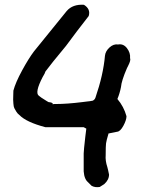

<svg xmlns="http://www.w3.org/2000/svg" viewBox="-20 -746 625 803"><path d="M397 36Q377 39 363 31L359 27L343 11Q328 -8 330 -48V-60V-104Q330 -115 337 -176L341 -208L330 -214H170Q90 -235 61 -265Q53 -271 48 -279.5Q43 -288 40 -293.5Q37 -299 36 -312.5Q35 -326 35 -329.5Q35 -333 35.5 -349.5Q36 -366 36 -367Q45 -401 72.5 -451.5Q100 -502 122 -531L259 -700Q284 -729 331 -726Q360 -708 351 -679Q300 -614 256 -554Q192 -477 170 -447Q169 -441 158 -423Q125 -359 142 -346Q148 -340 176 -323L183 -319Q193 -318 197 -316Q201 -314 200.5 -312.5Q200 -311 200 -310H201Q202 -310 203 -310.5Q204 -311 207 -311Q210 -311 213 -311Q260 -311 324 -319Q328 -319 340 -321Q352 -323 357 -323L368 -325Q376 -329 379 -337Q412 -433 419 -513Q421 -532 438 -547.5Q455 -563 474 -560Q496 -564 511 -544.5Q526 -525 524 -503Q528 -494 516 -471Q513 -466 511 -461Q488 -408 486 -382Q481 -356 471 -332Q498 -300 509 -260Q509 -244 496 -220Q483 -196 470 -195L440 -189Q438 -189 436 -188H434Q425 -158 423.5 -146.5Q422 -135 422 -97Q420 -74 429 -47L432 -35Q435 -23 436 -16Q436 6 416 24Z"/></svg>

Font: Excalifont
Style: Regular
Weight: 400
Designer: Your Own Font Foundry (Virgil); Ján Filípek / DizajnDesign (Excalifont, modifications)
Foundry: Your Own Font Foundry (Virgil); Ján Filípek / DizajnDesign (Excalifont, modifications)
Version: Version 1.000;Glyphs 3.2 (3227)